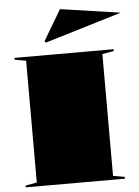

<svg xmlns="http://www.w3.org/2000/svg" viewBox="-62 -998 758 1046"><g transform="rotate(-5 317.0 -475.5)"><path d="M578 -708V-698L515 -687V-21L578 -10V0H36V-10L98 -21V-687L36 -698V-708ZM214 -776 207 -784 306 -951 634 -903Z"/></g></svg>

Font: Kalnia Expanded SemiBold
Style: Regular
Weight: 600
Width: 7
Designer: Frida Medrano
Foundry: Frida Medrano
Version: Version 1.105